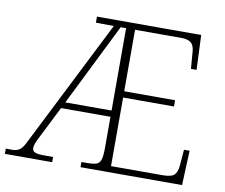

<svg xmlns="http://www.w3.org/2000/svg" viewBox="-81 -811 1065 907"><g transform="rotate(10 451.0 -357.0)"><path d="M-3 0V-25H31Q47 -25 61.5 -33.5Q76 -42 90 -71L399 -684L313 -685V-714H813L820 -548H793L787 -626Q785 -658 771 -670.5Q757 -683 728 -684H501V-389H745V-359H501V-30H747Q789 -30 803.5 -43Q818 -56 821 -90L827 -166H854L847 0H360V-25H388Q418 -25 432.5 -30.5Q447 -36 452.5 -54Q458 -72 458 -108V-259H221L146 -110Q135 -90 129.5 -75.5Q124 -61 124 -51Q124 -36 137.5 -30.5Q151 -25 179 -25H224V0ZM236 -289H458V-684H432Z"/></g></svg>

Font: Noto Serif ExtraLight
Style: Regular
Weight: 200
Designer: Monotype Design Team
Foundry: Monotype Imaging Inc.
Version: Version 2.015; ttfautohint (v1.8.4.7-5d5b)